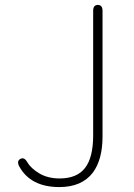

<svg xmlns="http://www.w3.org/2000/svg" viewBox="-20 -746 543 779"><path d="M221 13Q104 13 58 -71Q47 -92 62 -101Q78 -110 90 -89Q105 -63 139.5 -42.5Q174 -22 222 -22Q292 -22 325 -64.5Q358 -107 358 -197V-702Q358 -726 377 -726Q396 -726 396 -702V-192Q396 -99 357 -46Q312 13 221 13Z"/></svg>

Font: Resource Han Rounded KR ExtraLight
Style: Regular
Weight: 250
Designer: Cyano Hao (round all glyphs); Ryoko NISHIZUKA 西塚涼子 (kana, bopomofo & ideographs); Paul D. Hunt (Latin, Greek & Cyrillic)
Foundry: Cyano Hao
Version: 0.990